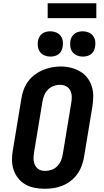

<svg xmlns="http://www.w3.org/2000/svg" viewBox="-20 -1156 640 1184"><path d="M256 8Q224 8 193 2Q162 -4 136 -19Q110 -34 91.5 -57.5Q73 -81 63.5 -110Q54 -139 54 -171Q54 -203 60 -234L112 -549Q116 -576 126 -603Q136 -630 153 -653.5Q170 -677 194 -695Q218 -713 244.5 -724Q271 -735 298.5 -740.5Q326 -746 354 -746Q386 -746 416.5 -738.5Q447 -731 473 -716Q499 -701 517.5 -677.5Q536 -654 545.5 -625Q555 -596 555 -564Q555 -532 550 -501L498 -186Q493 -159 483 -132Q473 -105 456 -81.5Q439 -58 415.5 -40Q392 -22 365 -11Q338 0 310.5 4Q283 8 256 8ZM258 -102Q278 -102 298 -109Q318 -116 333 -131Q348 -146 356 -165.5Q364 -185 367 -204L419 -519Q423 -539 422.5 -559.5Q422 -580 413.5 -597.5Q405 -615 387.5 -624Q370 -633 349 -633Q329 -633 309.5 -625.5Q290 -618 275.5 -603Q261 -588 253 -569Q245 -550 242 -531L190 -216Q188 -203 187 -189.5Q186 -176 188 -163Q190 -150 195.5 -138.5Q201 -127 210 -118.5Q219 -110 232 -106Q245 -102 258 -102ZM490 -807Q472 -807 455 -814Q438 -821 427.5 -834.5Q417 -848 414 -866.5Q411 -885 414 -904Q416 -917 423 -929Q430 -941 441 -949Q452 -957 465 -960Q478 -963 490 -963Q509 -963 526 -956Q543 -949 553.5 -935.5Q564 -922 567 -903.5Q570 -885 566 -866Q564 -853 557.5 -841Q551 -829 540 -821Q529 -813 516 -810Q503 -807 490 -807ZM290 -807Q272 -807 255 -814Q238 -821 227.5 -834.5Q217 -848 214 -866.5Q211 -885 214 -904Q216 -917 223 -929Q230 -941 241 -949Q252 -957 265 -960Q278 -963 290 -963Q309 -963 326 -956Q343 -949 353.5 -935.5Q364 -922 367 -903.5Q370 -885 366 -866Q364 -853 357.5 -841Q351 -829 340 -821Q329 -813 316 -810Q303 -807 290 -807ZM574 -1044H274V-1136H574Z"/></svg>

Font: Iosevka Slab XBdExObl
Style: Regular
Weight: 800
Width: 7
Italic angle: -9°
Monospace: yes
Designer: Belleve Invis
Foundry: Belleve Invis
Version: Version 11.1.0; ttfautohint (v1.8.3)